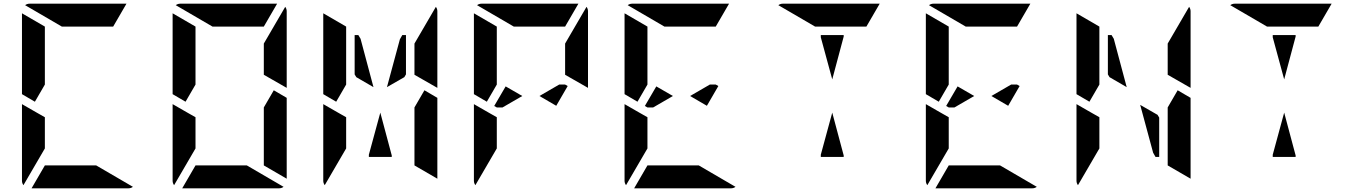

<svg xmlns="http://www.w3.org/2000/svg" viewBox="-20 -1020 7384 1040"><path d="M223 -302V-216L107 -17Q99 -28 99 -41V-456L158 -422L186 -406L223 -385ZM169 -469 99 -510V-948L223 -876V-698V-590V-562ZM315 -876 116 -992Q127 -1000 140 -1000H346H470H665L593 -876H554H470H346ZM501 -124 700 -8Q689 0 676 0H470H346H151L223 -124H262H346H470Z M1409 -698V-784L1525 -983Q1533 -972 1533 -959V-544L1409 -615ZM1463 -531 1533 -490V-52L1409 -124V-138V-170V-302V-396V-438ZM1039 -302V-216L923 -17Q915 -28 915 -41V-456L974 -422L1002 -406L1039 -385ZM985 -469 915 -510V-948L1039 -876V-698V-590V-562ZM1131 -876 932 -992Q943 -1000 956 -1000H1162H1286H1481L1409 -876H1370H1286H1162ZM1317 -124 1516 -8Q1505 0 1492 0H1286H1162H967L1039 -124H1078H1162H1286Z M2225 -698V-784L2341 -983Q2349 -972 2349 -959V-544L2225 -615ZM2003 -548 1910 -602 1901 -617V-830H1921L1933 -810ZM2279 -531 2349 -490V-52L2225 -124V-138V-170V-302V-396V-438ZM1855 -302V-216L1739 -17Q1731 -28 1731 -41V-456L1790 -422L1818 -406L1855 -385ZM1801 -469 1731 -510V-948L1855 -876V-698V-590V-562ZM2102 -178V-170H1978V-182L2040 -410ZM2076 -548 2146 -807 2159 -830H2179V-617L2170 -602Z M3041 -698V-784L3157 -983Q3165 -972 3165 -959V-544L3041 -615ZM2719 -552 2809 -500 2702 -438H2671L2657 -446ZM2671 -302V-216L2555 -17Q2547 -28 2547 -41V-456L2606 -422L2634 -406L2671 -385ZM2617 -469 2547 -510V-948L2671 -876V-698V-590V-562ZM2763 -876 2564 -992Q2575 -1000 2588 -1000H2794H2918H3113L3041 -876H3002H2918H2794ZM3055 -554 2993 -447 2902 -500 3009 -562H3041Z M3535 -552 3625 -500 3518 -438H3487L3473 -446ZM3487 -302V-216L3371 -17Q3363 -28 3363 -41V-456L3422 -422L3450 -406L3487 -385ZM3433 -469 3363 -510V-948L3487 -876V-698V-590V-562ZM3579 -876 3380 -992Q3391 -1000 3404 -1000H3610H3734H3929L3857 -876H3818H3734H3610ZM3765 -124 3964 -8Q3953 0 3940 0H3734H3610H3415L3487 -124H3526H3610H3734ZM3871 -554 3809 -447 3718 -500 3825 -562H3857Z M4426 -818V-830H4550V-822L4488 -590ZM4395 -876 4196 -992Q4207 -1000 4220 -1000H4426H4550H4745L4673 -876H4634H4550H4426ZM4550 -178V-170H4426V-182L4488 -410Z M5167 -552 5257 -500 5150 -438H5119L5105 -446ZM5119 -302V-216L5003 -17Q4995 -28 4995 -41V-456L5054 -422L5082 -406L5119 -385ZM5065 -469 4995 -510V-948L5119 -876V-698V-590V-562ZM5211 -876 5012 -992Q5023 -1000 5036 -1000H5242H5366H5561L5489 -876H5450H5366H5242ZM5397 -124 5596 -8Q5585 0 5572 0H5366H5242H5047L5119 -124H5158H5242H5366ZM5503 -554 5441 -447 5350 -500 5457 -562H5489Z M6305 -698V-784L6421 -983Q6429 -972 6429 -959V-544L6305 -615ZM6259 -383V-170H6239L6226 -193L6156 -452L6250 -398ZM6083 -548 5990 -602 5981 -617V-830H6001L6013 -810ZM6359 -531 6429 -490V-52L6305 -124V-138V-170V-302V-396V-438ZM5935 -302V-216L5819 -17Q5811 -28 5811 -41V-456L5870 -422L5898 -406L5935 -385ZM5881 -469 5811 -510V-948L5935 -876V-698V-590V-562Z M6874 -818V-830H6998V-822L6936 -590ZM6843 -876 6644 -992Q6655 -1000 6668 -1000H6874H6998H7193L7121 -876H7082H6998H6874ZM6998 -178V-170H6874V-182L6936 -410Z"/></svg>

Font: DSEG14 Modern Mini
Style: Bold
Weight: 700
Designer: Keshikan(Twitter:@keshinomi_88pro)
Version: Version 0.46